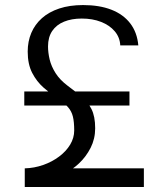

<svg xmlns="http://www.w3.org/2000/svg" viewBox="-20 -750 671 770"><path d="M176.5 -38.4Q154.9 -38.4 143 -37.1Q131.1 -35.9 123 -37.6Q114.9 -39.2 105.4 -47.6Q95.9 -55.9 79.3 -74.8Q117.6 -75.9 153.2 -88.4Q188.7 -100.9 216.9 -122Q245.1 -143 261.4 -170Q277.6 -197 277.6 -226.7Q277.6 -261.2 272.3 -282.5Q267.1 -303.8 253.2 -319.7Q239.3 -335.6 212.6 -353.6Q183 -373.8 155 -398.4Q127 -423 109.1 -457.7Q91.1 -492.5 91.1 -543.2Q91.1 -583.8 105.5 -617.9Q120 -652.1 148.1 -677.1Q176.2 -702.1 217.7 -715.9Q259.2 -729.7 313.4 -729.7Q378.7 -729.7 426.6 -711.1Q474.4 -692.5 502.2 -656.4Q530 -620.2 534.7 -568H462.3Q460.7 -600.5 440 -624.7Q419.4 -648.9 385.3 -662.2Q351.3 -675.6 307.9 -675.6Q267.2 -675.6 236.8 -663.1Q206.3 -650.7 189.5 -625.9Q172.6 -601 172.6 -563.8Q172.6 -539.1 179.1 -511.5Q185.7 -483.9 202.9 -456.7Q220.1 -429.5 251.7 -405.8Q281.6 -383.5 306.6 -362.9Q331.7 -342.3 346.7 -312.9Q361.7 -283.6 361.7 -235.6Q361.7 -193.3 343.5 -157.3Q325.2 -121.3 296.6 -94.5Q267.9 -67.7 236 -53Q204 -38.4 176.5 -38.4ZM79.3 0V-74.8H557V0ZM77.4 -326.7V-383.3H499.2V-326.7Z"/></svg>

Font: Russolo 10pt ExtraLight
Style: Regular
Weight: 200
Designer: Micah Stupak-Hahn
Version: Version 1.000